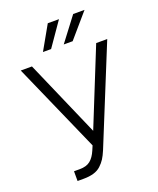

<svg xmlns="http://www.w3.org/2000/svg" viewBox="-169 -1039 945 1148"><g transform="rotate(-20 303.0 -464.5)"><path d="M323.2 -785.6 438.5 -937.5H510.7L379.9 -785.6ZM190.9 -785.6 276.9 -937.5H348.1L242.7 -785.6ZM121.6 9.8V-52.2H158.2Q201.2 -52.2 225.6 -72Q250 -91.8 266.6 -130.9L278.8 -159.7L28.3 -727.1H99.6L312 -240.2L508.3 -727.1H578.6L327.6 -110.8Q314.9 -80.6 302.5 -61Q290 -41.5 271 -23.9Q252 -6.3 224.4 1.7Q196.8 9.8 159.7 9.8Z"/></g></svg>

Font: Interop Light
Style: Regular
Weight: 300
Designer: Rasmus Andersson, Google, Jang Haemin
Foundry: jhaemin
Version: Version 1.007